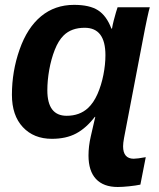

<svg xmlns="http://www.w3.org/2000/svg" viewBox="-20 -558 651 786"><path d="M483.9 41Q483.9 66.4 494.9 79.1Q505.9 91.8 527.3 91.8Q542 91.8 576.7 85.4L554.7 197.8Q536.6 201.7 508.8 204.6Q481 207.5 461.9 207.5Q403.8 207.5 373 174.8Q342.3 142.1 342.3 78.6Q342.3 40.5 351.6 0.5Q356.4 -19.5 360.8 -39.6Q365.2 -59.6 370.1 -79.6H368.2Q332.5 -33.2 291.5 -11.5Q250.5 10.3 192.4 10.3Q118.2 10.3 73.5 -37.6Q28.8 -85.4 28.8 -169.9Q28.8 -266.1 60.1 -355Q91.3 -444.3 147.9 -491.2Q204.6 -538.1 283.2 -538.1Q346.7 -538.1 381.3 -515.9Q416 -493.7 436 -440.9H438.5Q440.9 -456.1 445.6 -474.1Q450.2 -492.2 454.8 -507.6Q459.5 -522.9 461.4 -528.3H593.3Q589.8 -517.6 582.3 -482.7Q574.7 -447.8 563.5 -388.2L487.8 6.8Q483.9 27.8 483.9 41ZM252.9 -84Q305.7 -84 340.3 -115.7Q363.3 -137.2 379.2 -173.3Q395 -209.5 403.3 -251.7Q411.6 -293.9 411.6 -332Q411.6 -388.2 390.4 -416.3Q369.1 -444.3 326.7 -444.3Q272.5 -444.3 240.7 -413.1Q219.2 -392.1 204.3 -354.2Q189.5 -316.4 181.6 -272.5Q173.8 -228.5 173.8 -188.5Q173.8 -136.2 193.6 -110.1Q213.4 -84 252.9 -84Z"/></svg>

Font: Arimo
Style: Italic
Weight: 400
Italic angle: -12°
Designer: Steve Matteson
Foundry: Monotype Imaging Inc.
Version: Version 1.33